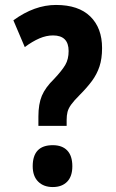

<svg xmlns="http://www.w3.org/2000/svg" viewBox="-20 -744 468 775"><path d="M135 -274Q135 -324 149 -357.5Q163 -391 199 -426Q230 -459 243.5 -482Q257 -505 257 -538Q257 -601 194 -601Q167 -601 139 -589Q111 -577 80 -554L34 -662Q119 -724 206 -724Q297 -724 344.5 -677.5Q392 -631 392 -550Q392 -507 381.5 -475.5Q371 -444 351 -417Q331 -390 302 -361Q278 -337 267 -321.5Q256 -306 252.5 -292Q249 -278 249 -260V-236H135ZM112 -73Q112 -158 193 -158Q231 -158 251.5 -136.5Q272 -115 272 -73Q272 -32 251 -10.5Q230 11 193 11Q156 11 134 -11Q112 -33 112 -73Z"/></svg>

Font: Noto Sans Bengali ExtraCondensed
Style: Bold
Weight: 700
Width: 2
Designer: Joana Ranito - Universal Thirst; Jelle Bosma - Monotype Design Team
Foundry: Universal Thirst ehf.
Version: Version 3.000; ttfautohint (v1.8.4.7-5d5b)